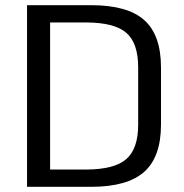

<svg xmlns="http://www.w3.org/2000/svg" viewBox="-20 -720 710 740"><path d="M84.2 -700H331.6Q471.6 -700 536 -642.5Q600.5 -585.1 600.5 -459.8V-240Q600.5 -114.9 535.6 -57.5Q470.8 0 331.6 0H84.2ZM154 -66.6H310.9Q420.1 -66.6 466.3 -106.4Q512.5 -146.3 512.5 -239.3V-460.7Q512.5 -554.5 466.3 -594Q420.1 -633.4 310.9 -633.4H154L173.1 -684.4V-14.4Z"/></svg>

Font: Pathway Extreme 8pt Thin
Style: Regular
Weight: 100
Designer: Eduardo Rodriguez Tunni
Foundry: Eduardo Rodriguez Tunni
Version: Version 1.000